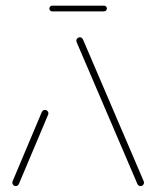

<svg xmlns="http://www.w3.org/2000/svg" viewBox="-20 -649 546 670"><path d="M34.8 0.4Q30 0.4 26.5 -3.1Q23 -6.7 23 -11.9Q23 -14.4 24.1 -16.7L125.9 -258.1Q127.4 -261.5 130.4 -263.5Q133.3 -265.6 137 -265.6Q141.9 -265.6 145.4 -262Q148.9 -258.5 148.9 -253.3Q148.9 -250.7 147.8 -248.5L45.9 -7Q44.4 -3.7 41.5 -1.7Q38.5 0.4 34.8 0.4ZM482.6 -11.9Q482.6 -7 479.1 -3.3Q475.6 0.4 470.4 0.4Q466.7 0.4 463.9 -1.7Q461.1 -3.7 459.6 -6.7L250 -495.9Q246.3 -504.1 246.3 -506.7Q246.3 -511.9 250 -515.4Q253.7 -518.9 258.5 -518.9Q262.2 -518.9 265 -516.9Q267.8 -514.8 269.3 -511.9L478.9 -22.6Q482.6 -14.4 482.6 -11.9ZM152.2 -619.3Q152.2 -623.3 155.2 -626.3Q158.1 -629.3 162.2 -629.3H343Q347 -629.3 350 -626.3Q353 -623.3 353 -619.3Q353 -615.2 350 -612.2Q347 -609.3 343 -609.3H162.2Q158.1 -609.3 155.2 -612.2Q152.2 -615.2 152.2 -619.3Z"/></svg>

Font: 26F Galaxy Sans Thin
Style: Regular
Weight: 100
Designer: C₂₉H₂₅N₃O₅
Version: Version 1.100